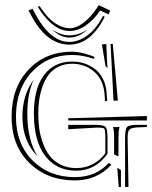

<svg xmlns="http://www.w3.org/2000/svg" viewBox="-20 -749 608 769"><path d="M402.8 -483.4 388.2 -571.3 405.8 -572.3 409.2 -494.6 411.1 -477.1ZM449.7 -77.1 464.4 -67.9V0H455.6ZM415.5 -96.7 426.3 -89.4Q368.7 -26.4 279.8 -26.4Q169.4 -26.4 97.9 -96.2Q26.4 -166 26.4 -281.2Q26.4 -398.4 94.5 -470.2Q162.6 -542 268.6 -542Q288.6 -542 314.5 -535.6Q340.3 -529.3 358.9 -520.5L355.5 -513.2Q312.5 -528.8 268.6 -528.8Q170.4 -528.8 107.2 -460.2Q43.9 -391.6 43.9 -281.2Q43.9 -173.3 110.4 -106.4Q176.8 -39.6 279.8 -39.6Q365.2 -39.6 415.5 -96.7ZM253.4 -249H358.4Q394 -249 402.3 -240.7Q410.6 -232.4 410.6 -196.8V-133.3Q362.3 -65.4 285.6 -65.4Q206.1 -65.4 160.9 -124.8Q115.7 -184.1 115.7 -294.4Q115.7 -394.5 156.5 -448.5Q197.3 -502.4 268.6 -502.4Q321.3 -502.4 360.4 -472.4Q399.4 -442.4 406.7 -382.3L409.2 -344.7L400.9 -344.2L397.9 -379.9Q391.1 -434.6 354.5 -464.1Q317.9 -493.7 268.6 -493.7Q237.3 -493.7 213.1 -481.2Q189 -468.8 174.3 -449Q159.7 -429.2 150.1 -402.1Q140.6 -375 137 -348.9Q133.3 -322.8 133.3 -294.4Q133.3 -262.7 137.2 -233.9Q141.1 -205.1 151.9 -175.5Q162.6 -146 179.2 -124.5Q195.8 -103 223.1 -89.4Q250.5 -75.7 285.6 -75.7Q321.3 -75.7 351.3 -91.3Q381.3 -106.9 401.9 -134.8V-205.6Q400.9 -229.5 397.7 -233.6Q394.5 -237.8 373.5 -237.8H366.2L253.4 -231.4ZM434.6 -345.7 422.9 -572.8 431.6 -573.2 452.1 -346.2ZM114.7 -429.2Q89.4 -374 89.4 -294.4Q89.4 -189 130.4 -123Q69.8 -183.6 69.8 -281.2Q69.8 -369.6 114.7 -429.2ZM253.4 -266.6V-275.4L568.4 -284.2V-266.6ZM432.1 -240.2H459.5Q458 -237.8 457.5 -234.9Q454.6 -223.1 454.6 -196.8V-123L437 -130.4V-196.8V-202.1Q437 -221.2 434.1 -234.9Q433.6 -235.8 432.9 -237.5Q432.1 -239.3 432.1 -240.2ZM494.6 0H481V-196.8Q481 -232.4 489.3 -240.7Q497.6 -249 533.2 -249H568.4V-240.2L531.7 -238.8Q506.3 -237.3 498.8 -230.5Q491.2 -223.6 491.2 -199.7V-196.8ZM188.5 -630.9Q223.1 -607.4 258.3 -607.4Q294.9 -607.4 331.1 -630.9Q295.9 -598.6 257.8 -598.6Q222.2 -598.6 188.5 -630.9ZM414.6 -691.4 381.3 -707Q355 -668.5 323.2 -646.7Q291.5 -625 258.3 -625Q196.8 -625 140.6 -707L131.3 -722.2L138.7 -724.6L146.5 -713.4Q174.3 -672.4 203.6 -654.1Q232.9 -635.7 258.3 -635.7Q285.2 -635.7 314 -657.5Q342.8 -679.2 367.7 -716.3L375.5 -728.5L421.4 -706.5ZM399.4 -681.6Q343.3 -570.3 257.8 -570.3Q166 -570.3 103.5 -689.9L94.2 -707.5L110.8 -713.9L118.7 -698.2Q180.2 -581.1 257.8 -581.1Q295.9 -581.1 331.8 -608.6Q367.7 -636.2 392.6 -685.5Z"/></svg>

Font: FoglihtenNo03
Style: Regular
Weight: 500
Version: Version 0.59